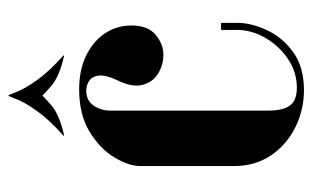

<svg xmlns="http://www.w3.org/2000/svg" viewBox="-156 -544 706 433"><g transform="rotate(-90 196.5 -327.0)"><path d="M109 -535 107 -536Q143 -568 162 -594.5Q181 -621 188.5 -639Q196 -657 197 -660H199V-585Q197 -582 176.5 -564Q156 -546 109 -535ZM287 -535Q240 -546 219.5 -564Q199 -582 197 -585V-660H199Q200 -657 207.5 -639Q215 -621 234 -594.5Q253 -568 289 -536ZM39 -363Q39 -389 58.5 -421.5Q78 -454 116.5 -477.5Q155 -501 212 -501Q256 -501 288.5 -485Q321 -469 338.5 -442.5Q356 -416 356 -383Q356 -346 335 -328.5Q314 -311 290 -311Q267 -311 247.5 -323Q228 -335 222 -358.5Q216 -382 233 -416Q245 -442 243 -457Q241 -472 231 -478.5Q221 -485 209 -485Q187 -485 175.5 -468.5Q164 -452 164 -430V-75Q164 -49 170.5 -34.5Q177 -20 188.5 -15Q200 -10 215 -10Q251 -10 280.5 -30Q310 -50 328 -81Q346 -112 346 -145V-181H362V-145Q362 -113 345.5 -77.5Q329 -42 295.5 -18Q262 6 210 6Q166 6 126.5 -13.5Q87 -33 63 -68.5Q39 -104 39 -152Z"/></g></svg>

Font: Emberly Black
Style: Regular
Weight: 900
Designer: Rajesh Rajput
Foundry: Rajesh Rajput
Version: Version 1.000